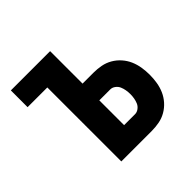

<svg xmlns="http://www.w3.org/2000/svg" viewBox="-139 -649 778 778"><g transform="rotate(-45 250.0 -260.0)"><path d="M135 0V-424H22V-520H247V-334H310Q331 -334 352.5 -330Q374 -326 393 -315Q412 -304 426.5 -287.5Q441 -271 449.5 -251.5Q458 -232 461.5 -210.5Q465 -189 465 -167Q465 -145 461.5 -123.5Q458 -102 449.5 -82.5Q441 -63 426.5 -46.5Q412 -30 393 -19Q374 -8 352.5 -4Q331 0 310 0ZM247 -96H310Q321 -96 331 -103.5Q341 -111 345.5 -121.5Q350 -132 352 -143.5Q354 -155 354 -167Q354 -179 352 -190.5Q350 -202 345.5 -212.5Q341 -223 331 -230.5Q321 -238 310 -238H247Z"/></g></svg>

Font: Zed Mono
Style: Bold
Weight: 700
Monospace: yes
Designer: Belleve Invis
Foundry: Belleve Invis
Version: Version 1.0.0; ttfautohint (v1.8.4)